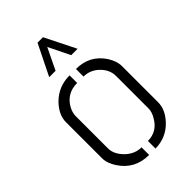

<svg xmlns="http://www.w3.org/2000/svg" viewBox="-219 -796 873 873"><g transform="rotate(-45 217.5 -359.0)"><path d="M127.9 -570.3 201.2 -718.8H236.3L310.5 -570.3H269.5L218.8 -673.8L168.9 -570.3ZM37.1 -139.6V-372.1Q37.1 -418 78.1 -460.9Q127 -510.7 199.2 -510.7V-461.9Q133.8 -461.9 101.6 -407.2Q87.9 -382.8 87.9 -359.4V-152.3Q87.9 -113.3 125 -78.1Q158.2 -47.9 199.2 -47.9V1Q108.4 1 60.5 -72.3Q37.1 -107.4 37.1 -139.6ZM240.2 1V-47.9Q300.8 -47.9 332 -103.5Q346.7 -127.9 346.7 -150.4V-359.4Q346.7 -402.3 309.6 -435.5Q279.3 -461.9 240.2 -461.9V-510.7Q328.1 -510.7 375 -439.5Q397.5 -404.3 397.5 -372.1V-139.6Q397.5 -92.8 357.4 -49.8Q310.5 0 240.2 1Z"/></g></svg>

Font: Post No Bills Colombo
Style: Regular
Weight: 400
Designer: Kosala Senevirathne, Siva Puranthara, Lasantha Premarathna, Tharique Azeez
Foundry: Mooniak
Version: Version 1.220 ; ttfautohint (v1.6)